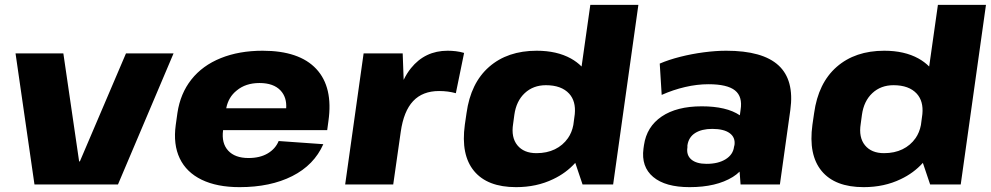

<svg xmlns="http://www.w3.org/2000/svg" viewBox="-20 -760 4082 791"><path d="M44 -540H241L306 -95H309L499 -540H695L466 0H122Z M967 11Q874 11 811 -19.5Q748 -50 720.5 -107.5Q693 -165 704 -245L711 -295Q723 -375 768.5 -432.5Q814 -490 889.5 -520.5Q965 -551 1062 -551Q1213 -551 1283 -476Q1353 -401 1333 -261L1328 -224H899V-223Q892 -170 920 -139.5Q948 -109 1004 -109Q1051 -109 1083 -128Q1115 -147 1128 -179L1312 -166Q1274 -80 1184 -34.5Q1094 11 967 11ZM912 -314H1159Q1162 -359 1136 -387Q1107 -418 1049 -418Q992 -418 955 -387Q921 -360 912 -314Z M1478 -540H1639L1643 -431Q1656 -458 1673 -479Q1731 -551 1824 -551Q1841 -551 1858 -549Q1875 -547 1892 -542L1858 -376Q1826 -385 1789 -385Q1721 -385 1682 -343.5Q1643 -302 1631 -217L1600 0H1402Z M2106 11Q1988 11 1933 -55.5Q1878 -122 1895 -246L1902 -294Q1919 -418 1995 -484.5Q2071 -551 2191 -551Q2274 -551 2332 -519Q2357 -505 2376 -486L2412 -740H2610L2506 0H2380L2350 -89Q2312 -47 2259 -22Q2191 11 2106 11ZM2190 -129Q2233 -129 2266 -145Q2299 -161 2320 -191Q2336 -214 2342 -245L2348 -290Q2353 -343 2325 -374Q2293 -409 2229 -409Q2177 -409 2142 -376.5Q2107 -344 2099 -287L2094 -250Q2085 -194 2111.5 -161.5Q2138 -129 2190 -129Z M2821 11Q2721 11 2671 -31Q2621 -73 2631 -148L2633 -162Q2644 -238 2706 -280Q2768 -322 2871 -322Q2973 -322 3028 -285L3031 -307Q3040 -362 3008 -387.5Q2976 -413 2899 -413Q2852 -413 2802.5 -401.5Q2753 -390 2706 -369L2698 -498Q2735 -514 2782.5 -526Q2830 -538 2879.5 -544.5Q2929 -551 2972 -551Q3122 -551 3187.5 -490.5Q3253 -430 3236 -307L3193 0H3031L3027 -53Q3015 -41 2999 -31Q2931 11 2821 11ZM2891 -85Q2939 -85 2969.5 -104Q3000 -123 3004 -155L3006 -163Q3010 -194 2986 -211.5Q2962 -229 2914 -229Q2871 -229 2844 -212Q2817 -195 2812 -161V-153Q2807 -121 2828 -103Q2849 -85 2891 -85Z M3538 11Q3420 11 3365 -55.5Q3310 -122 3327 -246L3334 -294Q3351 -418 3427 -484.5Q3503 -551 3623 -551Q3706 -551 3764 -519Q3789 -505 3808 -486L3844 -740H4042L3938 0H3812L3782 -89Q3744 -47 3691 -22Q3623 11 3538 11ZM3622 -129Q3665 -129 3698 -145Q3731 -161 3752 -191Q3768 -214 3774 -245L3780 -290Q3785 -343 3757 -374Q3725 -409 3661 -409Q3609 -409 3574 -376.5Q3539 -344 3531 -287L3526 -250Q3517 -194 3543.5 -161.5Q3570 -129 3622 -129Z"/></svg>

Font: Pathway Extreme 8pt Thin 12pt ExtraBold
Style: Italic
Weight: 800
Italic angle: -8°
Version: Version 1.001;gftools[0.9.26]